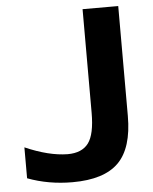

<svg xmlns="http://www.w3.org/2000/svg" viewBox="-53 -776 662 833"><g transform="rotate(-5 278.0 -360.0)"><path d="M34.2 -22.5V-157.2Q136.7 -112.3 218.8 -111.3Q281.2 -111.3 309.6 -149.4Q337.9 -187.5 337.9 -281.2V-732.4H493.2V-253.9Q493.2 -114.3 430.2 -51.3Q367.2 11.7 229.5 11.7Q125 11.7 34.2 -22.5Z"/></g></svg>

Font: Gen Shin Gothic Bold
Style: Bold
Weight: 700
Designer: [Source Han Sans]
Ryoko NISHIZUKA  (kana & ideographs); Paul D. Hunt (Latin, Greek & Cyrillic); Wenlong ZHANG  (bopomofo
Version: Version 1.002.20150607